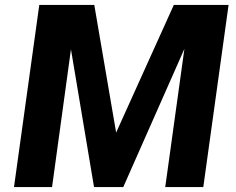

<svg xmlns="http://www.w3.org/2000/svg" viewBox="-20 -762 960 782"><path d="M192 0 269 -561 363 0H482L731 -563L653 0H808L911 -742H688L453 -222L364 -742H140L37 0Z"/></svg>

Font: Cheyenne Sans
Style: Bold Italic
Weight: 700
Italic angle: -8.13011°
Designer: The Public Sans project authors (U.S. Web Design System), Libre Franklin designed by Pablo Impallari and Rodrigo Fuenzal
Foundry: The Cheyenne Sans Project Authors
Version: Version 2.007